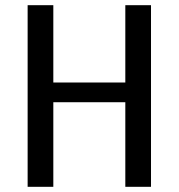

<svg xmlns="http://www.w3.org/2000/svg" viewBox="-20 -720 690 740"><path d="M86.5 0V-700H185.5V-402H463V-700H562V0H463V-326H185.5V0Z"/></svg>

Font: Trispace
Style: Regular
Weight: 400
Designer: Tyler Finck
Foundry: Etcetera Type Company
Version: Version 1.210; ttfautohint (v1.8.3)